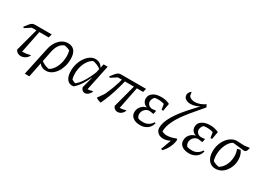

<svg xmlns="http://www.w3.org/2000/svg" viewBox="-21 -1659 3741 2741"><g transform="rotate(30 1849.5 -289.0)"><path d="M181 -31 169 -58Q209 -59 247.5 -64Q286 -69 324 -80Q314 -52 294 -33Q274 -14 249.5 -4Q225 6 200 6Q171 6 146.5 -8.5Q122 -23 111 -51L227 -484H272ZM39 -362 23 -375Q49 -411 67.5 -433Q86 -455 100 -466Q114 -477 126 -480.5Q138 -484 151 -484H430L414 -425H137Z M377 194 477 -273Q492 -339 524 -388Q556 -437 600.5 -465Q645 -493 696 -493Q768 -493 804.5 -447.5Q841 -402 841 -311Q841 -246 823 -188Q805 -130 774 -86Q743 -42 702 -17Q661 8 615 8Q573 8 541 -11Q509 -30 492 -64L500 -100Q560 -46 654 -33L621 -28Q665 -45 698 -86.5Q731 -128 750 -184Q769 -240 771.5 -302Q774 -364 756 -422L778 -401Q752 -416 726 -426Q700 -436 669 -439L704 -446Q645 -442 604.5 -397Q564 -352 546 -270L452 194Z M1070 3Q1002 13 964 -33.5Q926 -80 926 -172Q926 -235 944 -292.5Q962 -350 993.5 -395Q1025 -440 1064.5 -466.5Q1104 -493 1148 -493Q1242 -493 1278 -403L1276 -385Q1214 -442 1113 -455L1146 -457Q1103 -440 1070 -399Q1037 -358 1017.5 -302Q998 -246 995.5 -184Q993 -122 1011 -63L990 -85Q1013 -71 1034.5 -60Q1056 -49 1082 -45L1059 -40Q1167 -114 1262 -359L1280 -346Q1230 -214 1179.5 -130Q1129 -46 1070 3ZM1256 -25 1241 -59Q1272 -61 1297.5 -65.5Q1323 -70 1350 -78Q1342 -51 1326.5 -32.5Q1311 -14 1292.5 -4Q1274 6 1255 6Q1233 6 1215 -8.5Q1197 -23 1189 -53L1238 -235L1230 -237L1285 -484H1352Z M1522 10Q1497 5 1476.5 -3.5Q1456 -12 1439 -24L1551 -184L1470 -48Q1524 -145 1565.5 -254.5Q1607 -364 1636 -484H1684Q1665 -399 1641.5 -314.5Q1618 -230 1588.5 -149Q1559 -68 1522 10ZM1788 -31 1775 -59Q1806 -60 1837.5 -65Q1869 -70 1899 -78Q1890 -51 1873 -32Q1856 -13 1835.5 -3.5Q1815 6 1794 6Q1769 6 1748.5 -8Q1728 -22 1719 -51L1834 -484H1879ZM1457 -362 1440 -375Q1467 -411 1485 -433Q1503 -455 1517.5 -466Q1532 -477 1544 -480.5Q1556 -484 1569 -484H1985L1970 -425H1555Z M2168 8Q2093 8 2049 -25Q2005 -58 2005 -114Q2005 -150 2020.5 -180.5Q2036 -211 2064 -232.5Q2092 -254 2128 -261Q2092 -271 2070.5 -298.5Q2049 -326 2049 -364Q2049 -423 2099.5 -458Q2150 -493 2235 -493Q2272 -493 2306.5 -485.5Q2341 -478 2375 -461L2355 -410Q2293 -435 2236 -439Q2179 -443 2121 -426L2171 -450Q2147 -430 2133.5 -406.5Q2120 -383 2120 -357Q2120 -325 2144.5 -302Q2169 -279 2204 -279L2266 -285L2255 -227L2187 -236Q2152 -236 2126.5 -217.5Q2101 -199 2088 -171Q2075 -143 2079 -113Q2083 -83 2106 -60Q2139 -50 2182 -50Q2231 -50 2267.5 -71Q2304 -92 2331 -134L2347 -128Q2339 -87 2314.5 -56.5Q2290 -26 2252 -9Q2214 8 2168 8ZM2326 -336 2305 -461H2375L2352 -336Z M2599 151 2672 -49 2688 -37Q2655 -14 2620 -1.5Q2585 11 2551 11Q2514 11 2485.5 -3Q2457 -17 2441 -42.5Q2425 -68 2425 -103Q2425 -184 2485 -289.5Q2545 -395 2659 -521L2803 -680L2811 -676Q2770 -645 2725.5 -629.5Q2681 -614 2640 -614Q2592 -614 2559 -636Q2526 -658 2526 -701Q2526 -722 2538.5 -742.5Q2551 -763 2570 -772L2581 -710Q2596 -690 2622 -679.5Q2648 -669 2680 -669Q2718 -669 2760.5 -684Q2803 -699 2844 -727L2863 -685L2699 -491Q2589 -358 2538.5 -254.5Q2488 -151 2492 -74Q2521 -59 2555.5 -56Q2590 -53 2631 -61.5Q2672 -70 2719 -89L2733 -77Q2731 -34 2715.5 10Q2700 54 2676 92Q2652 130 2623 158Z M2974 8Q2899 8 2855 -25Q2811 -58 2811 -114Q2811 -150 2826.5 -180.5Q2842 -211 2870 -232.5Q2898 -254 2934 -261Q2898 -271 2876.5 -298.5Q2855 -326 2855 -364Q2855 -423 2905.5 -458Q2956 -493 3041 -493Q3078 -493 3112.5 -485.5Q3147 -478 3181 -461L3161 -410Q3099 -435 3042 -439Q2985 -443 2927 -426L2977 -450Q2953 -430 2939.5 -406.5Q2926 -383 2926 -357Q2926 -325 2950.5 -302Q2975 -279 3010 -279L3072 -285L3061 -227L2993 -236Q2958 -236 2932.5 -217.5Q2907 -199 2894 -171Q2881 -143 2885 -113Q2889 -83 2912 -60Q2945 -50 2988 -50Q3037 -50 3073.5 -71Q3110 -92 3137 -134L3153 -128Q3145 -87 3120.5 -56.5Q3096 -26 3058 -9Q3020 8 2974 8ZM3132 -336 3111 -461H3181L3158 -336Z M3410 9Q3338 9 3295.5 -44Q3253 -97 3253 -189Q3253 -251 3272 -306Q3291 -361 3323.5 -402.5Q3356 -444 3399 -467.5Q3442 -491 3490 -489L3604 -484L3690 -495Q3684 -463 3676.5 -447Q3669 -431 3658.5 -425Q3648 -419 3634 -419Q3629 -419 3623.5 -419.5Q3618 -420 3611 -421L3414 -443L3461 -445Q3422 -430 3392 -390.5Q3362 -351 3344 -298Q3326 -245 3324 -186.5Q3322 -128 3338 -75Q3359 -62 3383 -53Q3407 -44 3437 -39Q3476 -59 3504.5 -99Q3533 -139 3547 -189Q3561 -239 3559 -292Q3557 -345 3537 -393L3589 -406Q3610 -379 3621.5 -342.5Q3633 -306 3633 -261Q3633 -205 3615.5 -156.5Q3598 -108 3567.5 -70.5Q3537 -33 3496.5 -12Q3456 9 3410 9Z"/></g></svg>

Font: Piazzolla 24pt
Style: Italic
Weight: 400
Italic angle: -11.3°
Designer: Juan Pablo del Peral
Foundry: Huerta Tipografica
Version: Version 2.005